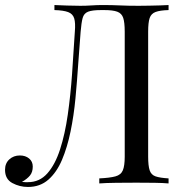

<svg xmlns="http://www.w3.org/2000/svg" viewBox="-23 -728 731 762"><path d="M646 -708V-688Q612 -687 594.5 -680.5Q577 -674 571 -656.5Q565 -639 565 -602V-106Q565 -70 571 -52Q577 -34 594.5 -28Q612 -22 646 -20V0Q625 -2 591 -2.5Q557 -3 518 -3Q478 -3 437.5 -2.5Q397 -2 371 0V-20Q413 -22 435 -28Q457 -34 464.5 -52Q472 -70 472 -106V-602Q472 -639 466 -657Q460 -675 442.5 -681.5Q425 -688 391 -688H378Q343 -688 326.5 -681.5Q310 -675 305 -656.5Q300 -638 297 -602Q292 -543 287.5 -475Q283 -407 276.5 -338Q270 -269 257 -206Q244 -143 223 -93.5Q202 -44 169 -15Q136 14 88 14Q55 14 26 -1.5Q-3 -17 -3 -54Q-3 -80 14 -95.5Q31 -111 56 -111Q78 -111 92.5 -99Q107 -87 107 -67Q107 -45 96 -31.5Q85 -18 64 -6Q71 -5 77.5 -5Q84 -5 88 -5Q134 -5 165 -40Q196 -75 215.5 -135.5Q235 -196 246 -273Q257 -350 263 -434.5Q269 -519 274 -602Q277 -637 271.5 -655Q266 -673 247.5 -680Q229 -687 193 -688V-708Q214 -707 243 -706Q272 -705 296 -705Q319 -705 340.5 -706.5Q362 -708 384 -708Q422 -708 453 -706.5Q484 -705 527 -705Q547 -705 569 -705.5Q591 -706 611.5 -706.5Q632 -707 646 -708Z"/></svg>

Font: Playfair Display
Style: Regular
Weight: 400
Designer: Claus Eggers Sørensen
Foundry: Claus Eggers Sørensen
Version: Version 1.203